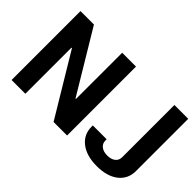

<svg xmlns="http://www.w3.org/2000/svg" viewBox="-108 -1051 1397 1397"><g transform="rotate(45 591.0 -352.0)"><path d="M954.9 5.2Q1060.2 5.2 1121.2 -42.4Q1182.2 -90.1 1182.2 -172V-709.1H1040V-172Q1040 -139.3 1016.4 -121.3Q992.9 -103.2 954.2 -103.2Q915.4 -103.2 891.5 -121.5Q867.5 -139.8 867.5 -172V-184.2H725.2V-172Q725.2 -90.8 787.3 -42.8Q849.4 5.2 954.9 5.2ZM502.5 -709.1V-233.8H497.6L212 -709.1H73.7V0H215.3V-474.6H220.2L505.7 0H644.8V-709.1Z"/></g></svg>

Font: Estedad VF
Style: Regular
Weight: 100
Designer: Amin Abedi
Version: Version 7.3